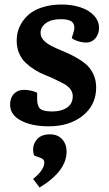

<svg xmlns="http://www.w3.org/2000/svg" viewBox="-20 -547 486 853"><path d="M211.9 -51.8Q252 -51.8 277.6 -68.8Q303.2 -85.9 303.2 -120.1Q303.2 -137.2 292.5 -151.1Q281.7 -165 264.2 -174.6Q246.6 -184.1 224.4 -194.6Q202.1 -205.1 178.7 -214.4Q155.3 -223.6 133.1 -237.8Q110.8 -252 93.3 -268.6Q75.7 -285.2 64.9 -310.3Q54.2 -335.4 54.2 -366.2Q54.2 -388.7 60.3 -410.2Q66.4 -431.6 81.3 -453.1Q96.2 -474.6 118.4 -490.7Q140.6 -506.8 175.5 -516.8Q210.4 -526.9 253.9 -526.9Q298.8 -526.9 336.2 -514.9Q373.5 -502.9 396.7 -478.8Q419.9 -454.6 419.9 -422.9Q419.9 -395.5 403.6 -376.7Q387.2 -357.9 363.8 -357.9Q345.7 -357.9 325.9 -364.3Q306.2 -370.6 298.8 -377.9L309.1 -412.1Q314 -436.5 300.5 -449.2Q287.1 -461.9 250 -461.9Q208 -461.9 184.1 -444.3Q160.2 -426.8 160.2 -400.9Q160.2 -382.8 173.8 -368.2Q187.5 -353.5 209.2 -342.5Q231 -331.5 257.3 -320.8Q283.7 -310.1 310.1 -296.1Q336.4 -282.2 358.2 -264.9Q379.9 -247.6 393.6 -220.2Q407.2 -192.9 407.2 -158.2Q407.2 -81.1 348.1 -33.4Q289.1 14.2 196.8 14.2Q121.6 14.2 73.2 -11.2Q24.9 -36.6 24.9 -82Q24.9 -112.8 42.2 -130.4Q59.6 -147.9 85.9 -147.9Q101.6 -147.9 118.9 -144Q136.2 -140.1 145 -134.8V-106Q145 -75.7 158.7 -63.7Q172.4 -51.8 211.9 -51.8ZM155.8 286.1Q275.9 213.4 275.9 126Q275.9 93.8 256.3 71.8Q236.8 49.8 201.2 49.8Q157.7 49.8 138.7 79.6Q119.6 109.4 131.8 144L161.1 154.8Q176.8 160.6 176.8 174.8Q176.8 208 127 248Z"/></svg>

Font: Literata Book
Style: Bold Italic
Weight: 700
Italic angle: -3°
Designer: Latin by Veronika Burian and Jose Scaglione. Greek by Irene Vlachou. Cyrillic by Vera Evstafieva
Foundry: TypeTogether
Version: Version 1.003;PS 001.003;hotconv 1.0.88;makeotf.lib2.5.64775